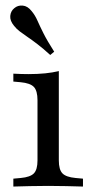

<svg xmlns="http://www.w3.org/2000/svg" viewBox="-20 -685 346 705"><path d="M117.7 -206.5V-316.9Q117.7 -351.6 104.4 -365.7Q91.1 -379.8 55.6 -383.1L29 -385.5V-414.5Q45.2 -413.7 58.1 -413.3Q71 -412.9 84.7 -412.9Q117.7 -412.9 146 -415.7Q174.2 -418.5 196 -424.2V-414.5V-206.5ZM157.3 -2.4Q119.4 -2.4 89.9 -1.6Q60.5 -0.8 29 0V-29L56.5 -31.5Q91.1 -34.7 104.4 -48.4Q117.7 -62.1 117.7 -96V-206.5H196V-96Q196 -62.1 209.3 -48.4Q222.6 -34.7 257.3 -31.5L284.7 -29V0Q253.2 -0.8 223.8 -1.6Q194.4 -2.4 157.3 -2.4ZM164.5 -483.1Q137.9 -507.3 117.3 -523Q96.8 -538.7 80.6 -549.6Q64.5 -560.5 52.4 -569.8Q40.3 -579 31.5 -590.3Q16.1 -608.9 17.7 -626.6Q19.4 -644.4 32.3 -654.8Q45.2 -666.1 63.3 -664.5Q81.5 -662.9 96 -644.4Q108.9 -629 117.3 -609.7Q125.8 -590.3 139.5 -562.9Q153.2 -535.5 179 -495.2Z"/></svg>

Font: Playfair 5pt SemiExpanded Light
Style: Regular
Weight: 400
Version: Version 2.203